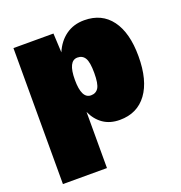

<svg xmlns="http://www.w3.org/2000/svg" viewBox="-130 -621 887 942"><g transform="rotate(-20 313.5 -150.0)"><path d="M39.1 210V-500H248L252.9 -399.9Q274.4 -451.2 314.9 -480.5Q355.5 -509.8 411.1 -509.8Q502.9 -509.8 552.5 -442.6Q602.1 -375.5 602.1 -252.9Q602.1 -127.4 551.8 -58.8Q501.5 9.8 410.2 9.8Q359.4 9.8 324 -14.6Q288.6 -39.1 269 -83V210ZM317.9 -151.9Q344.2 -151.9 357.2 -172.9Q370.1 -193.8 370.1 -250Q370.1 -306.2 357.2 -327.6Q344.2 -349.1 317.9 -349.1Q269 -349.1 269 -250Q269 -151.9 317.9 -151.9Z"/></g></svg>

Font: Work Sans Black
Style: Regular
Weight: 900
Designer: Wei Huang
Foundry: Wei Huang
Version: Version 2.012